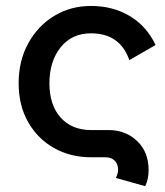

<svg xmlns="http://www.w3.org/2000/svg" viewBox="-20 -539 567 658"><path d="M292 -93.3H352.1Q410.2 -93.3 449.7 -55.9Q489.3 -18.6 489.3 44.4Q489.3 75.7 477.5 99.1L377 70.8Q379.4 66.4 382.1 58.3Q384.8 50.3 384.8 44.4Q384.8 22.9 373 11.5Q361.3 0 341.8 0H292Q221.7 0 165.5 -31.5Q109.4 -63 76.7 -120.1Q43.9 -177.2 43.9 -253.9Q43.9 -330.6 76.7 -390.4Q109.4 -450.2 165.5 -484.4Q221.7 -518.6 292 -518.6Q366.7 -518.6 424.6 -484.1Q482.4 -449.7 513.2 -384.8L423.3 -333Q391.1 -424.8 292 -424.8Q226.1 -424.8 187.7 -376.7Q149.4 -328.6 149.4 -253.9Q149.4 -179.2 187.7 -136.2Q226.1 -93.3 292 -93.3Z"/></svg>

Font: Giphurs Medium
Style: Regular
Weight: 500
Version: Version 0.920; ttfautohint (v1.8.4.7-5d5b)